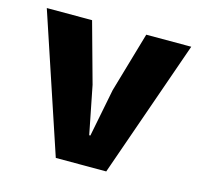

<svg xmlns="http://www.w3.org/2000/svg" viewBox="-78 -564 676 647"><g transform="rotate(15 260.5 -240.0)"><path d="M356 -480H513L345 0H169L9 -480H167L225 -270L258 -103H262L295 -270Z"/></g></svg>

Font: Mukta Malar ExtraBold
Style: Regular
Weight: 800
Designer: Aadarsh Rajan, Girish Dalvi, Yashodeep Gholap
Foundry: Ek Type
Version: Version 2.538;PS 1.000;hotconv 16.6.51;makeotf.lib2.5.65220;